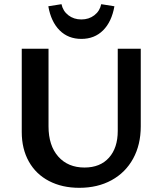

<svg xmlns="http://www.w3.org/2000/svg" viewBox="-20 -891 773 918"><path d="M211 -861 274 -871Q281 -838 307 -818Q333 -798 369 -798Q405 -798 431 -818Q457 -838 464 -871L527 -861Q514 -787 473 -746Q432 -705 369 -705Q306 -705 265 -746Q224 -787 211 -861ZM84 -260V-658H212V-287Q212 -195 258.5 -142.5Q305 -90 384 -90Q459 -90 501 -137Q543 -184 543 -265V-658H653V-287Q653 -199 616.5 -132.5Q580 -66 513.5 -29.5Q447 7 359 7Q277 7 214.5 -25.5Q152 -58 118 -118.5Q84 -179 84 -260Z"/></svg>

Font: Ysabeau SC
Style: Bold
Weight: 700
Designer: Christian Thalmann (Catharsis Fonts)
Version: Version 0.003